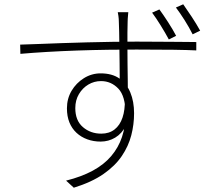

<svg xmlns="http://www.w3.org/2000/svg" viewBox="-20 -829 1040 895"><path d="M578 -772Q578 -769 577 -760Q576 -751 575.5 -742Q575 -733 575 -728Q574 -708 574 -676.5Q574 -645 574 -607Q574 -569 574.5 -531Q575 -493 575.5 -458.5Q576 -424 576 -400L538 -436Q538 -445 538 -471.5Q538 -498 537.5 -534.5Q537 -571 536.5 -609Q536 -647 535.5 -679Q535 -711 534 -727Q534 -740 532 -754.5Q530 -769 529 -772ZM74 -621Q112 -622 161.5 -624Q211 -626 267.5 -628Q324 -630 384.5 -631.5Q445 -633 504 -634Q563 -635 616 -635Q667 -635 711.5 -634.5Q756 -634 791.5 -634Q827 -634 853.5 -633.5Q880 -633 895 -633V-594Q857 -596 791.5 -597Q726 -598 616 -598Q555 -598 484.5 -597Q414 -596 341 -593.5Q268 -591 200 -587Q132 -583 75 -578ZM586 -335Q586 -280 567 -243Q548 -206 517 -187.5Q486 -169 449 -169Q416 -169 387 -179.5Q358 -190 336.5 -210Q315 -230 303.5 -258.5Q292 -287 292 -324Q292 -369 313.5 -405.5Q335 -442 371 -464.5Q407 -487 449 -487Q502 -487 536 -463.5Q570 -440 587.5 -398Q605 -356 605 -301Q605 -249 592 -198.5Q579 -148 548 -102Q517 -56 462.5 -18Q408 20 324 46L288 13Q360 -5 412.5 -33.5Q465 -62 498.5 -101.5Q532 -141 548.5 -190Q565 -239 565 -298Q565 -381 531.5 -416Q498 -451 451 -451Q419 -451 392 -435Q365 -419 348 -390.5Q331 -362 331 -325Q331 -267 366.5 -236.5Q402 -206 452 -206Q489 -206 514 -225.5Q539 -245 551 -280.5Q563 -316 562 -365ZM723 -785Q740 -762 763 -726.5Q786 -691 801 -662L767 -645Q751 -675 729 -710.5Q707 -746 689 -770ZM834 -809Q851 -785 873.5 -751Q896 -717 913 -686L878 -669Q862 -701 840.5 -735Q819 -769 800 -794Z"/></svg>

Font: Noto Sans TC ExtraLight
Style: Regular
Weight: 250
Designer: Ryoko NISHIZUKA  (kana, bopomofo & ideographs); Paul D. Hunt (Latin, Greek & Cyrillic); Sandoll Communications , Soo-you
Foundry: Adobe
Version: Version 2.004-H2;hotconv 1.0.118;makeotfexe 2.5.65603